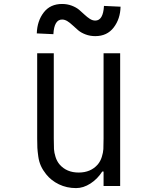

<svg xmlns="http://www.w3.org/2000/svg" viewBox="-20 -934 707 964"><path d="M291.7 -835.9Q252 -835.9 248 -762.4L164.7 -766.3Q166.7 -828.8 199.5 -871.4Q232.4 -914.1 291.7 -914.1Q317.7 -914.1 340.2 -905.6Q362.6 -897.1 377.3 -884.8Q391.9 -872.4 404.9 -860Q418 -847.7 431.3 -839.2Q444.7 -830.7 458.3 -830.7Q498 -830.7 502 -904.3L585.3 -900.4Q584 -839.2 550.8 -795.9Q517.6 -752.6 458.3 -752.6Q432.3 -752.6 409.8 -761.1Q387.4 -769.5 372.7 -781.9Q358.1 -794.3 345.1 -806.6Q332 -819 318.7 -827.5Q305.3 -835.9 291.7 -835.9ZM362 10.4Q315.1 10.4 276 -8.5Q237 -27.3 211.6 -59.2Q195.3 -79.4 185.5 -100.9Q175.8 -122.4 172.2 -148.4Q168.6 -174.5 167.6 -191.4Q166.7 -208.3 166.7 -238.9V-666.7H250V-238.9Q250 -203.1 251 -185.5Q252 -168 258.8 -146.2Q265.6 -124.3 279.3 -108.1Q314.5 -67.7 375 -67.7Q435.5 -67.7 470.7 -108.1Q484.4 -124.3 491.2 -146.2Q498 -168 499 -185.5Q500 -203.1 500 -238.9V-666.7H583.3V0H500V-72.9H493.5Q469.4 -35.2 433.9 -12.4Q398.4 10.4 362 10.4Z"/></svg>

Font: Monoid
Style: Regular
Weight: 400
Width: 4
Monospace: yes
Designer: Andreas Larsen (@larsenwork)
Version: Version 0.61